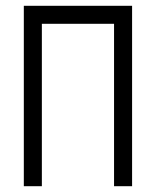

<svg xmlns="http://www.w3.org/2000/svg" viewBox="-20 -645 540 665"><path d="M62.5 -625Q62.5 -625 62.5 0H125V-562.5H375V0H437.5Q437.5 0 437.5 -625Z"/></svg>

Font: Unifont
Style: Regular
Weight: 500
Version: Version 13.0.05